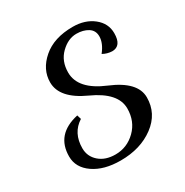

<svg xmlns="http://www.w3.org/2000/svg" viewBox="-163 -830 932 968"><g transform="rotate(-30 303.0 -345.5)"><path d="M265.1 7.3Q168.5 7.3 108.6 -34.2Q48.8 -75.7 48.8 -140.1Q48.8 -268.6 188 -299.3L195.3 -274.9Q127.4 -231.9 127.4 -142.6Q127.4 -95.2 163.1 -63.7Q198.7 -32.2 257.3 -32.2Q325.2 -32.2 374.8 -80.8Q424.3 -129.4 424.3 -204.1Q424.3 -295.4 288.6 -356.9Q152.8 -418.5 152.8 -511.7Q152.8 -586.4 217.3 -642.1Q281.7 -697.8 391.1 -697.8Q462.4 -697.8 509.8 -660.2Q557.1 -622.6 557.1 -565.4Q557.1 -491.2 502.9 -491.2Q474.1 -492.2 449.2 -506.3Q483.9 -549.8 483.9 -589.4Q483.9 -624 456.3 -641.1Q428.7 -658.2 389.6 -658.2Q340.8 -658.2 298.6 -616.9Q256.3 -575.7 256.3 -509.3Q256.3 -411.1 397 -352.5Q537.6 -293.9 537.6 -203.1Q537.6 -109.4 459.2 -51Q380.9 7.3 265.1 7.3Z"/></g></svg>

Font: Kelvinch
Style: Italic
Weight: 400
Italic angle: -10°
Designer: Paul James Miller
Foundry: High-Logic / Made with FontCreator
Version: Version 3.40;July 22, 2017;FontCreator 11.0.0.2388 64-bit